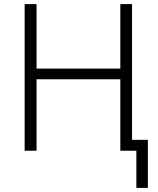

<svg xmlns="http://www.w3.org/2000/svg" viewBox="-20 -734 771 935"><path d="M644 181V0H566V-348H158V0H100V-714H158V-400H566V-714H623V-53H700V181Z"/></svg>

Font: RS Noto Sans Light
Style: Regular
Weight: 300
Designer: Monotype Design Team
Foundry: Monotype Imaging Inc.
Version: Version 3.10